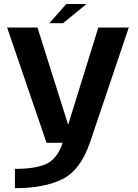

<svg xmlns="http://www.w3.org/2000/svg" viewBox="-20 -732 709 984"><path d="M218.5 0H440.5L640 -591H484L330 -95H328.5L172 -591H16.5ZM56.5 232.5Q206 232.5 299 186.5Q392 140.5 440.5 0L301.5 -0.5Q273.5 82 217.8 107.8Q162 133.5 56.5 133.5ZM232.5 -613H303L423.5 -711.5H320Z"/></svg>

Font: Anybody SemiExpanded SemiBold
Style: Regular
Weight: 600
Width: 6
Designer: Tyler Finck
Foundry: Etcetera Type Company
Version: Version 1.113;gftools[0.9.25]